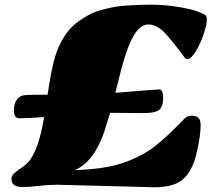

<svg xmlns="http://www.w3.org/2000/svg" viewBox="-20 -790 957 820"><path d="M639.6 9.8 223.1 -1Q185.5 -1 145.3 3.9Q105 8.8 77.1 8.8Q28.8 8.8 28.8 -24.4Q28.8 -39.6 41.7 -50.8Q54.7 -62 75.7 -76.4Q96.7 -90.8 107.9 -106.4Q147 -160.2 168.5 -290Q93.3 -284.7 63.5 -284.7Q39.6 -284.7 39.6 -316.7Q39.6 -348.6 52.7 -365.7Q65.9 -382.8 88.9 -384Q111.8 -385.3 141.6 -385.3H183.1Q198.2 -484.9 210.2 -529.8Q222.2 -574.7 238.3 -605.7Q254.4 -636.7 272.7 -659.2Q291 -681.6 316.2 -699.5Q341.3 -717.3 363.5 -728.8Q385.7 -740.2 416.3 -748.3Q446.8 -756.3 469.5 -760.5Q492.2 -764.6 524.4 -766.6Q570.3 -770 629.6 -770Q689 -770 756.8 -757.8Q824.7 -745.6 855.5 -726.6Q863.3 -722.2 863.3 -703.4Q863.3 -684.6 850.1 -645.3Q836.9 -606 816.7 -571.8Q796.4 -537.6 780.3 -537.6Q773.4 -537.6 769.5 -543Q709 -625 678.2 -655.3Q647.5 -685.5 612.8 -685.5Q567.9 -685.5 533.2 -602.1Q512.2 -552.2 493.4 -476.3Q474.6 -400.4 472.7 -393.6Q642.6 -407.7 659.7 -408.2Q676.8 -408.7 676.8 -371.6Q676.8 -330.1 655.3 -317.4Q637.2 -307.1 592 -307.1Q546.9 -307.1 450.2 -308.1Q435.5 -258.3 426.3 -230Q380.9 -97.7 299.3 -63.5Q424.3 -67.4 501 -92.8Q585 -121.1 641.1 -165Q692.9 -205.6 765.6 -281.2Q779.3 -295.9 798.1 -295.9Q816.9 -295.9 826.9 -286.9Q836.9 -277.8 836.9 -254.9Q836.9 -209.5 819.3 -134.8Q801.8 -60.1 762.5 -25.1Q723.1 9.8 639.6 9.8Z"/></svg>

Font: Sonsie One
Style: Regular
Weight: 400
Designer: Riccardo De Franceschi
Foundry: Sorkin Type Co
Version: Version 1.003